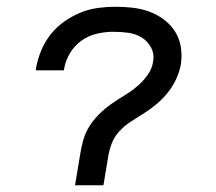

<svg xmlns="http://www.w3.org/2000/svg" viewBox="-20 -548 640 568"><path d="M286 0H202L217 -90Q220 -111 226 -132.5Q232 -154 244 -173.5Q256 -193 272.5 -209.5Q289 -226 308 -239.5Q327 -253 347 -265Q367 -277 385 -292Q403 -307 416.5 -326Q430 -345 433 -366Q437 -389 426.5 -408Q416 -427 398.5 -437.5Q381 -448 359.5 -451Q338 -454 315 -454Q292 -454 267.5 -448.5Q243 -443 222 -428.5Q201 -414 187.5 -391.5Q174 -369 170 -346L169 -340H86L87 -349Q92 -375 102.5 -400Q113 -425 130 -446.5Q147 -468 170.5 -484.5Q194 -501 219 -511Q244 -521 270 -524.5Q296 -528 321 -528Q348 -528 373.5 -525Q399 -522 422 -513.5Q445 -505 465 -490Q485 -475 498 -454.5Q511 -434 515 -408.5Q519 -383 515 -357Q511 -336 501.5 -315Q492 -294 477.5 -275.5Q463 -257 445.5 -242Q428 -227 408.5 -214.5Q389 -202 369 -189.5Q349 -177 333 -159.5Q317 -142 309.5 -121Q302 -100 299 -78Z"/></svg>

Font: Iosevka Aile Oblique
Style: Regular
Weight: 400
Italic angle: -9°
Designer: Belleve Invis
Foundry: Belleve Invis
Version: Version 31.1.0; ttfautohint (v1.8.4)